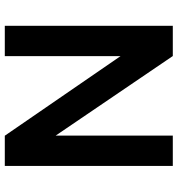

<svg xmlns="http://www.w3.org/2000/svg" viewBox="10 -750 740 800"><g transform="rotate(-90 380.0 -350.0)"><path d="M88.5 0V-700H214.5L546 -218V-700H672.5V0H546.5L215 -488V0Z"/></g></svg>

Font: Geologica Roman Medium
Style: Regular
Weight: 500
Designer: Sindre Bremnes, Frode Helland
Foundry: Monokrom Skriftforlag AS
Version: Version 1.010;gftools[0.9.28]